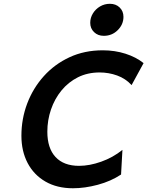

<svg xmlns="http://www.w3.org/2000/svg" viewBox="-20 -984 780 1016"><path d="M627.9 -190.9 620.6 -60.5Q566.9 -24.9 497.8 -6.3Q428.7 12.2 366.2 12.2Q281.7 12.2 220.5 -23.2Q159.2 -58.6 126.2 -121.3Q93.3 -184.1 93.3 -265.6Q93.3 -355 124 -436.3Q154.8 -517.6 211.9 -581.1Q269 -644.5 348.1 -681.2Q427.2 -717.8 523.9 -717.8Q587.9 -717.8 644.3 -699.7Q700.7 -681.6 739.7 -649.9L676.3 -533.7Q644.5 -568.4 599.9 -584.5Q555.2 -600.6 507.3 -600.6Q443.4 -600.6 392.3 -575Q341.3 -549.3 305.2 -505.1Q269 -460.9 249.8 -404.5Q230.5 -348.1 230.5 -287.1Q230.5 -199.7 273.9 -153.1Q317.4 -106.4 398.4 -106.4Q453.6 -106.4 515.6 -128.4Q577.6 -150.4 627.9 -190.9ZM457.5 -863.3Q457.5 -890.1 471.7 -913.1Q485.8 -936 509.5 -950Q533.2 -963.9 561.5 -963.9Q593.3 -963.9 613.3 -944.3Q633.3 -924.8 633.3 -895Q633.3 -854.5 603 -824.5Q572.8 -794.4 529.3 -794.4Q498 -794.4 477.8 -814Q457.5 -833.5 457.5 -863.3Z"/></svg>

Font: Andika
Style: Bold Italic
Weight: 700
Italic angle: -14°
Designer: Victor Gaultney, Annie Olsen, Julie Remington, Don Collingsworth, Eric Hays, Becca Hirsbrunner
Foundry: SIL International
Version: Version 6.101